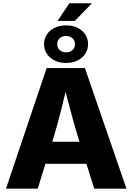

<svg xmlns="http://www.w3.org/2000/svg" viewBox="-20 -1138 799 1158"><path d="M16.1 0 261.2 -727.5H492.2L742.7 0H548.3L448.2 -318.8Q424.3 -398.4 401.4 -485.1Q378.4 -571.8 355 -668H396Q373 -571.8 351.3 -484.9Q329.6 -397.9 306.2 -318.8L207.5 0ZM183.1 -149.9V-283.2H575.7V-149.9ZM327.1 -1011.7 398.4 -1118.2H534.2L431.2 -1011.7ZM378.4 -758.3Q339.4 -758.3 309.3 -773.2Q279.3 -788.1 262.5 -813.7Q245.6 -839.4 245.6 -871.6Q245.6 -904.3 262.5 -929.9Q279.3 -955.6 309.3 -970.2Q339.4 -984.9 378.4 -984.9Q418 -984.9 447.8 -970.2Q477.5 -955.6 494.4 -929.9Q511.2 -904.3 511.2 -871.6Q511.2 -839.4 494.4 -813.7Q477.5 -788.1 447.8 -773.2Q418 -758.3 378.4 -758.3ZM378.4 -822.3Q402.3 -822.3 417.2 -835.9Q432.1 -849.6 432.1 -871.6Q432.1 -893.6 417.2 -907.2Q402.3 -920.9 378.4 -920.9Q354.5 -920.9 339.8 -907.2Q325.2 -893.6 325.2 -871.6Q325.2 -850.1 339.8 -836.2Q354.5 -822.3 378.4 -822.3Z"/></svg>

Font: Inter 20pt ExtraBold
Style: Regular
Weight: 800
Version: Version 4.001;git-66647c0bb